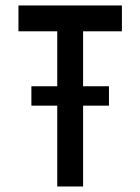

<svg xmlns="http://www.w3.org/2000/svg" viewBox="-20 -676 509 696"><path d="M187.5 -363.3V-562.5H46.9V-656.2H421.9V-562.5H281.2V-363.3H375V-293H281.2V0H187.5V-293H93.8V-363.3Z"/></svg>

Font: Lambda
Style: Regular
Weight: 400
Designer: GGBotNet
Version: 0.22